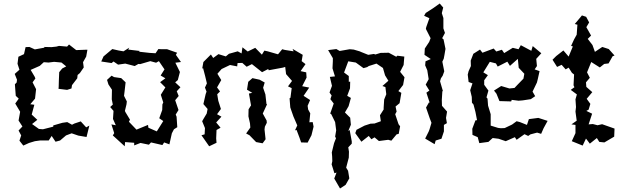

<svg xmlns="http://www.w3.org/2000/svg" viewBox="-20 -791 3529 1096"><path d="M117 -482 85 -467 80 -427 91 -393 64 -369 77 -336 75 -320 65 -310 70 -244 87 -228 67 -200 95 -153 86 -103 108 -69 86 -46 101 -18 91 12 113 40 146 25 179 15 208 11H258L275 -15L297 18L323 11L357 -18L389 -30L427 -17L474 -9L490 -74L472 -64L441 -98L405 -86L391 -79L364 -94L336 -90L284 -75V-68L225 -53L202 -55L163 -83L193 -107L161 -137L176 -193L153 -196L180 -228L186 -282L166 -321L182 -343L178 -353L155 -392L207 -415L230 -436L257 -434L289 -438L331 -434L358 -412L335 -400L318 -379L316 -331L315 -295L314 -284L363 -278L388 -286L391 -305L421 -344L423 -363L436 -374L458 -406L454 -436L472 -468L479 -507H467L415 -505L374 -537L363 -525L317 -529L302 -525L274 -522L232 -523L234 -519L179 -509L148 -523L126 -522Z M617 -359 591 -335 599 -309 619 -279 618 -224 624 -194 609 -180 628 -158 625 -112 641 -76 616 -81 632 -31 624 -18 692 44 694 20 746 24V39L782 25L830 35L842 22L907 37L917 22L947 33L961 -30L973 -53L992 -65L988 -125L983 -137L999 -163L980 -219L1000 -243L989 -270L1010 -293L980 -321L995 -334L1007 -380L981 -433L1013 -437L984 -478L991 -490L934 -510H904L884 -511L868 -487L835 -489L772 -496L779 -500L712 -508L718 -519L685 -498L656 -503L621 -511L571 -469L558 -440L617 -431L628 -440L654 -422L695 -428L749 -414L770 -426L780 -425L838 -442L871 -433L887 -442L919 -395L897 -360L924 -344L894 -322L924 -292L898 -250L912 -206L907 -195L906 -163L889 -116L912 -100L875 -41L827 -62L825 -78L759 -51L716 -96L722 -108L696 -151L693 -158L702 -195L704 -212L688 -244L691 -268L697 -321L672 -345L631 -351Z M1595 -405 1608 -409 1613 -368 1647 -329 1624 -298 1645 -288 1638 -233 1633 -230 1637 -178 1642 -163 1655 -126 1677 -75 1664 -47 1673 -49 1690 -4 1699 22 1736 23 1758 -19 1770 -68 1765 -94 1746 -93 1751 -144 1739 -166 1736 -187 1750 -220 1713 -244 1745 -291 1705 -299 1730 -348 1728 -378 1696 -385 1724 -425 1702 -442 1708 -478 1650 -512 1656 -498 1606 -506 1591 -510 1567 -481 1508 -498 1489 -502 1475 -479 1437 -518 1394 -497 1364 -521 1359 -486 1337 -498 1287 -484 1269 -469 1227 -482 1197 -460 1184 -480 1141 -437 1134 -398 1139 -403 1151 -357 1161 -315 1150 -291 1159 -268 1154 -254 1141 -197 1165 -169 1160 -143 1142 -113 1134 -99 1150 -60 1148 -24 1130 -19 1174 44 1216 24 1214 -1 1216 -49 1239 -62 1214 -92 1244 -125 1219 -139 1241 -169 1226 -216 1220 -253 1236 -269 1219 -292 1243 -334 1221 -370 1245 -397 1293 -420 1334 -412 1336 -431 1363 -432 1388 -410 1418 -425 1476 -379 1511 -397 1514 -390ZM1385 -29 1404 -19 1442 20 1479 27 1496 4 1490 -52 1492 -68 1503 -90 1502 -103 1480 -143 1504 -195 1501 -198 1495 -252 1482 -290 1491 -320 1462 -336 1421 -345 1397 -324 1390 -279 1420 -261 1401 -257 1413 -189 1410 -185 1399 -167 1398 -127 1407 -87 1409 -63Z M2061 -74 2015 -50 2008 -31 2043 18 2085 -15 2100 4 2118 -7 2143 14 2196 7 2214 12 2244 -24 2256 -27 2264 -70 2255 -82 2236 -139 2244 -154 2238 -183 2261 -202 2271 -261 2254 -271 2281 -306 2289 -350 2264 -381 2284 -420 2288 -468 2248 -473 2242 -467 2199 -490 2152 -489 2123 -480 2114 -483 2082 -478 2042 -494 2033 -498 1999 -508 1976 -510 1919 -500 1900 -511 1853 -505 1880 -459V-442L1878 -401L1892 -355L1863 -352L1875 -301L1861 -263L1873 -246L1866 -225L1885 -200L1865 -143L1871 -139L1893 -94L1899 -47L1893 -11L1898 -2L1887 26L1874 79L1876 102L1877 129L1873 147L1889 198L1901 194L1888 228L1921 285L1953 264L1974 227L1967 184L1956 166L1971 109L1972 75L1968 50L1988 29V16L1976 -49L1968 -43L1983 -79L1979 -119L1949 -149L1970 -185L1983 -232L1962 -244L1978 -287L1979 -325L1971 -324V-357L1944 -377L1968 -441L2011 -434L2055 -402L2076 -408L2085 -414L2129 -428L2166 -403L2178 -361L2197 -330L2163 -300L2180 -294L2185 -253L2173 -223L2170 -176V-166L2149 -133L2154 -99L2118 -86L2095 -85Z M2455 -746 2410 -717 2401 -701 2431 -687 2413 -636 2411 -626 2438 -573 2430 -552 2405 -514 2403 -478 2439 -454 2409 -441 2407 -418 2419 -390 2427 -339 2410 -308 2431 -274 2414 -262 2433 -204 2429 -207 2412 -177 2433 -116 2443 -90 2432 -53 2427 -40 2407 0 2461 32 2467 11 2500 1 2514 -41V-78L2531 -88L2526 -118L2532 -154L2503 -187L2502 -220L2505 -269L2508 -272L2492 -327L2497 -344L2507 -359L2516 -384L2505 -439L2513 -456L2517 -477L2523 -512L2512 -566L2504 -573L2520 -603L2511 -629V-688L2502 -716L2510 -748L2490 -771Z M2682 -484 2667 -445 2668 -414 2655 -385 2650 -365 2655 -323 2677 -315 2664 -276 2673 -238 2674 -205 2683 -194 2694 -152 2703 -105 2694 -104 2676 -56 2677 -21 2707 -8 2716 26 2768 19 2791 -2 2793 -3 2826 1 2867 15 2919 -8 2929 7 2974 -25 2995 -15 3008 -24 3046 -34 3069 -27 3083 -59 3106 -101 3053 -118 2999 -111 2988 -78 2948 -94 2929 -99 2903 -80 2861 -60 2839 -59 2823 -61 2781 -74V-139L2766 -188L2763 -228L2757 -235L2768 -274L2744 -307V-333L2765 -362L2739 -378L2776 -438L2811 -429L2821 -411L2876 -439L2891 -415L2936 -455L2941 -404L2973 -370L2968 -342L2933 -306L2917 -289L2888 -286L2841 -300L2800 -274L2814 -256L2831 -214L2898 -212L2901 -221L2940 -216L2964 -218L3010 -225L3035 -242L3020 -268L3045 -320L3050 -340L3060 -385L3032 -395L3045 -414L3041 -455L3070 -487L3021 -528L3013 -501L2953 -533L2940 -510L2907 -518L2858 -488L2845 -507L2813 -497L2798 -514L2734 -490L2720 -508Z M3226 -405 3245 -375 3257 -366 3254 -304 3259 -293 3238 -278 3273 -252 3265 -224 3268 -180 3265 -154 3272 -102 3242 -81 3265 -78V-31L3244 15L3306 40L3325 0L3347 29L3387 -3L3401 19L3430 22L3486 -11L3488 -57L3417 -82L3391 -76L3364 -83L3340 -81L3360 -142L3327 -158L3340 -165L3350 -198L3329 -227L3361 -265L3327 -295L3325 -321L3347 -347L3331 -378L3355 -437L3404 -406L3429 -426L3454 -429L3477 -470L3488 -474L3455 -511L3418 -523L3376 -495L3362 -534L3335 -569L3354 -588L3327 -636L3343 -663L3326 -695L3302 -703L3261 -654L3276 -650L3272 -593L3257 -566L3240 -529L3250 -526L3226 -468L3196 -503L3155 -471L3134 -450L3160 -409L3186 -421L3209 -395Z"/></svg>

Font: チョークS
Style: Regular
Weight: 400
Designer: [Stick] Fontworks Inc.
Foundry: [Stick] Fontworks Inc.
Version: Version 1.200;FEAKit 1.0